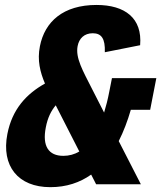

<svg xmlns="http://www.w3.org/2000/svg" viewBox="-20 -762 666 794"><path d="M432 -383.5C426 -351.5 418.5 -322.5 410.5 -296.5L360.5 -394.5C322.5 -469.5 291.5 -522.5 301 -571.5C307 -603 328.5 -624.5 363.5 -624.5C399.5 -624.5 415.5 -602.5 413.5 -546L559.5 -575C569 -687 497 -741.5 379 -741.5C242 -741.5 165 -673 145 -570.5C133.5 -512.5 146 -463.5 166 -416.5C89 -373.5 30.5 -310.5 10.5 -208C-15.5 -75 55 12 188 12C254.5 12 310.5 -7 357 -40L377.5 0H562.5L471 -178.5C491 -218 507.5 -261.5 521 -308H601L626.5 -439H443ZM169.5 -235.5C177 -275 191.5 -304 210.5 -326.5L308 -135.5C288 -123.5 265.5 -117.5 242 -117.5C181 -117.5 154 -157.5 169.5 -235.5Z"/></svg>

Font: Monaspace Krypton ExtraBold
Style: Italic
Weight: 800
Italic angle: -11°
Designer: Riley Cran & the Lettermatic Team
Foundry: Lettermatic
Version: Version 1.101 (Monaspace Krypton)